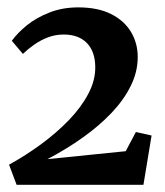

<svg xmlns="http://www.w3.org/2000/svg" viewBox="-20 -923 448 520"><path d="M4.5 -477Q50 -502 91.8 -532.8Q133.5 -563.5 166.8 -598Q200 -632.5 219.2 -669Q238.5 -705.5 238 -742Q237.5 -784 215 -806.8Q192.5 -829.5 152.5 -829.5Q130 -829.5 109.8 -821.8Q89.5 -814 72.5 -802Q55.5 -790 42 -777L12 -812.5Q27.5 -834 53.2 -854.8Q79 -875.5 114.2 -889.2Q149.5 -903 192 -903Q245 -903 280.8 -885Q316.5 -867 334.8 -836.5Q353 -806 353 -768.5Q353 -728.5 334.2 -690.5Q315.5 -652.5 282 -617.2Q248.5 -582 204.2 -550.5Q160 -519 108.5 -492L320.5 -513.5L348 -565.5L390.5 -556L368.5 -422.5H25Z"/></svg>

Font: Merriweather 60pt
Style: Bold
Weight: 700
Version: Version 2.100